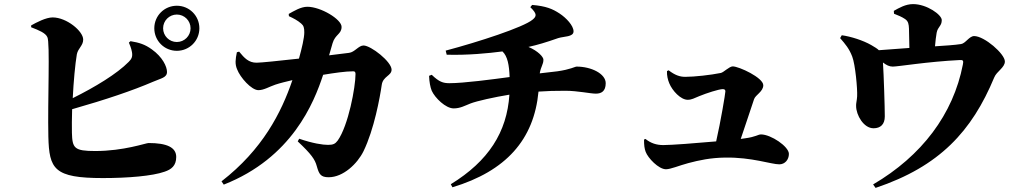

<svg xmlns="http://www.w3.org/2000/svg" viewBox="-20 -841 5010 937"><path d="M733 -703C733 -642 782 -593 843 -593C904 -593 953 -642 953 -703C953 -764 904 -813 843 -813C782 -813 733 -764 733 -703ZM776 -703C776 -740 806 -770 843 -770C880 -770 910 -740 910 -703C910 -666 880 -636 843 -636C806 -636 776 -666 776 -703ZM609 -633C612 -625 621 -606 624 -587C628 -564 622 -553 608 -539C551 -481 444 -416 335 -362C339 -443 347 -529 355 -576C361 -606 386 -618 386 -648C386 -689 305 -756 237 -756C204 -756 157 -731 132 -717V-708C171 -693 202 -680 211 -660C225 -635 212 -346 216 -174C220 -16 243 28 482 28C605 28 724 18 783 -3C816 -14 840 -32 840 -75C840 -122 794 -143 705 -143C692 -143 584 -104 445 -104C342 -104 333 -118 331 -193C330 -222 331 -263 332 -308C497 -355 627 -399 727 -442C766 -459 795 -462 795 -490C795 -516 773 -563 721 -600C688 -624 660 -633 617 -640Z M1433 -151C1500 -88 1517 -63 1526 -30C1537 9 1545 24 1584 24C1655 24 1724 -42 1754 -103C1806 -210 1834 -365 1843 -427C1849 -469 1891 -471 1891 -501C1891 -540 1790 -619 1754 -619C1730 -619 1711 -586 1683 -583L1586 -571L1603 -630C1616 -674 1647 -674 1647 -710C1647 -747 1545 -808 1480 -808C1448 -808 1414 -787 1389 -773L1390 -762C1412 -752 1433 -741 1450 -726C1462 -716 1465 -705 1465 -683C1465 -656 1453 -605 1439 -555C1340 -544 1253 -535 1232 -535C1194 -535 1173 -557 1147 -589L1136 -586C1129 -552 1126 -529 1137 -503C1152 -463 1207 -401 1241 -401C1268 -401 1294 -418 1324 -428C1348 -436 1378 -443 1407 -450C1353 -291 1261 -111 1061 44L1072 60C1405 -71 1512 -339 1557 -476C1611 -485 1666 -493 1704 -493C1711 -493 1715 -490 1715 -480C1715 -416 1680 -228 1628 -155C1616 -139 1606 -134 1581 -134C1555 -134 1507 -141 1440 -164Z M2074 -471C2075 -441 2080 -415 2087 -398C2103 -363 2155 -312 2194 -312C2226 -312 2248 -325 2276 -336C2307 -348 2392 -367 2466 -379C2454 -196 2364 -55 2180 58L2188 73C2449 -6 2586 -159 2608 -394C2649 -397 2688 -398 2739 -398C2799 -398 2861 -384 2888 -384C2914 -384 2936 -395 2936 -435C2936 -481 2866 -516 2794 -516C2786 -516 2764 -502 2700 -493L2614 -483C2620 -518 2632 -526 2632 -550C2632 -563 2606 -592 2559 -612C2604 -622 2644 -634 2704 -655C2732 -664 2779 -660 2779 -688C2779 -716 2743 -754 2711 -775C2676 -798 2645 -811 2577 -817L2568 -806C2601 -774 2600 -762 2579 -745C2535 -708 2314 -636 2155 -594L2160 -574C2262 -571 2363 -581 2432 -590C2457 -567 2465 -523 2467 -465C2385 -454 2244 -435 2173 -435C2143 -435 2123 -441 2087 -476Z M3123 -160C3123 -132 3125 -116 3131 -100C3142 -70 3194 -15 3230 -15C3253 -15 3294 -33 3339 -45C3392 -59 3447 -71 3519 -72C3649 -74 3744 -39 3783 -39C3811 -39 3830 -62 3830 -90C3830 -126 3742 -185 3694 -185C3679 -185 3669 -173 3616 -166L3595 -163C3620 -235 3648 -323 3660 -357C3667 -378 3705 -394 3705 -425C3705 -462 3586 -517 3556 -517C3539 -517 3512 -488 3498 -485C3449 -475 3369 -466 3324 -466C3298 -466 3274 -474 3243 -498L3235 -494C3234 -473 3239 -452 3246 -435C3261 -398 3302 -354 3336 -354C3356 -354 3368 -362 3393 -372C3427 -386 3488 -406 3507 -406C3516 -406 3520 -403 3520 -395C3520 -385 3497 -247 3475 -151C3375 -142 3255 -133 3217 -133C3184 -133 3156 -142 3130 -163Z M4343 -774C4363 -766 4381 -759 4397 -748C4413 -737 4415 -723 4416 -701L4418 -607L4269 -596C4261 -604 4249 -611 4232 -621C4192 -644 4132 -663 4088 -669L4080 -655C4106 -625 4124 -604 4139 -565C4154 -527 4165 -407 4163 -371C4162 -351 4157 -335 4158 -324C4158 -279 4195 -215 4243 -215C4277 -215 4298 -234 4298 -273C4298 -319 4293 -474 4289 -536C4306 -523 4320 -516 4337 -516C4363 -516 4505 -540 4664 -548C4680 -549 4683 -545 4679 -526C4632 -283 4478 -80 4241 59L4253 76C4566 -29 4723 -201 4832 -463C4844 -493 4884 -511 4884 -541C4884 -578 4784 -665 4734 -665C4710 -665 4692 -629 4670 -626C4638 -621 4590 -618 4543 -615C4545 -640 4548 -664 4551 -681C4557 -712 4576 -713 4576 -743C4576 -769 4503 -821 4436 -821C4399 -821 4367 -802 4342 -788Z"/></svg>

Font: Source Han Serif KR Heavy
Style: Regular
Weight: 900
Designer: Ryoko NISHIZUKA 西塚涼子 (kana & ideographs); Frank Grießhammer (Latin, Greek & Cyrillic); Wenlong ZHANG 张文龙 (bopomofo); San
Foundry: Adobe
Version: Version 2.001;hotconv 1.1.0;makeotfexe 2.6.0